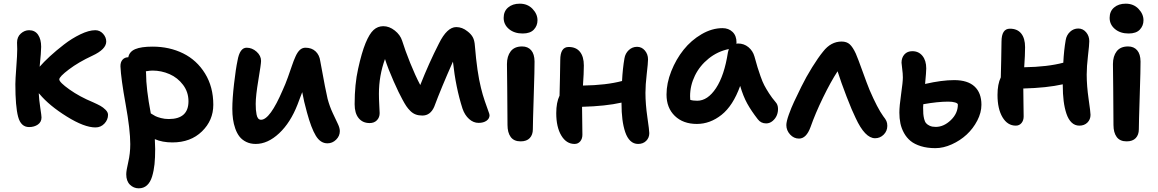

<svg xmlns="http://www.w3.org/2000/svg" viewBox="-20 -734 6331 1050"><path d="M139.2 -39.1Q94.2 -39.1 79.1 -95.5Q64 -151.9 64 -273.9Q64 -298.3 69.1 -366Q74.2 -433.6 74.2 -464.8Q74.2 -470.2 73.7 -482.4Q73.2 -494.6 73.2 -501Q73.2 -532.2 93.8 -550.5Q114.3 -568.8 139.2 -568.8Q170.9 -568.8 188 -544.2Q205.1 -519.5 205.1 -478Q205.1 -450.2 196.8 -369.1Q218.3 -394 252.7 -425.8Q287.1 -457.5 330.1 -490.7Q373 -523.9 419.7 -546.4Q466.3 -568.8 501 -568.8Q525.9 -568.8 543.5 -549.6Q561 -530.3 561 -506.8Q561 -464.4 484.9 -429.2Q409.2 -394 356.7 -354.2Q304.2 -314.5 304.2 -299.8Q304.2 -284.2 359.9 -244.6Q415.5 -205.1 488.8 -174.8Q513.7 -163.6 528.8 -155.3Q543.9 -147 557.4 -133.5Q570.8 -120.1 570.8 -106Q570.8 -79.1 551 -58.1Q531.2 -37.1 502 -37.1Q440.9 -37.1 345.2 -96.7Q249.5 -156.2 196.8 -219.2L191.9 -224.1Q193.8 -186.5 200.4 -143.8Q207 -101.1 207 -91.8Q207 -66.9 187.3 -53Q167.5 -39.1 139.2 -39.1Z M922.9 44.9Q867.7 44.9 826.7 26.9Q828.6 63 828.6 81.1Q828.6 128.4 825 164.1Q821.3 199.7 811.8 231.2Q802.2 262.7 783.9 279.3Q765.6 295.9 738.8 295.9Q710.9 295.9 690.7 276.1Q670.4 256.3 670.4 219.2Q670.4 199.2 681.4 152.3Q692.4 105.5 692.4 54.2Q692.4 -24.4 667 -164.3Q641.6 -304.2 638.7 -371.1Q638.2 -394 650.1 -407.5Q662.1 -420.9 681.6 -420.9Q687.5 -451.7 719.7 -465.3Q752 -479 814.5 -479Q906.7 -479 981.4 -442.1Q1056.2 -405.3 1101.3 -332Q1146.5 -258.8 1146.5 -161.1Q1146.5 -75.7 1084.5 -15.4Q1022.5 44.9 922.9 44.9ZM778.8 -333Q778.8 -249 804.7 -113.8Q819.3 -104.5 829.6 -99.1Q839.8 -93.8 860.1 -88.4Q880.4 -83 902.8 -83Q1010.7 -83 1010.7 -180.2Q1010.7 -230.5 981.2 -269.8Q951.7 -309.1 907.2 -328.6Q862.8 -348.1 813.5 -348.1Q802.2 -348.1 777.8 -344.2Q778.8 -340.3 778.8 -333Z M1378.4 53.2Q1349.6 53.2 1326.9 42.2Q1304.2 31.2 1290 13.2Q1275.9 -4.9 1266.8 -30.5Q1257.8 -56.2 1254.2 -82.5Q1250.5 -108.9 1250.5 -139.2Q1250.5 -193.8 1260 -276.1Q1269.5 -358.4 1278.8 -401.9Q1291 -473.1 1328.6 -473.1Q1358.9 -473.1 1383.3 -451.2Q1407.7 -429.2 1407.7 -400.9Q1407.7 -384.8 1393.1 -297.4Q1378.4 -210 1378.4 -166Q1378.4 -147.5 1379.4 -134.5Q1380.4 -121.6 1383.1 -107.7Q1385.7 -93.8 1391.8 -86.4Q1397.9 -79.1 1407.7 -79.1Q1456.5 -79.1 1526.4 -242.2Q1540.5 -272.5 1554.4 -311.3Q1568.4 -350.1 1576.9 -375.7Q1585.4 -401.4 1596.2 -425.3Q1606.9 -449.2 1620.1 -461.2Q1633.3 -473.1 1650.4 -473.1Q1684.6 -473.1 1705.8 -453.1Q1727.1 -433.1 1731.4 -399.9Q1762.2 -230.5 1771.5 -193.8Q1782.7 -151.9 1800 -115Q1817.4 -78.1 1827.9 -55.9Q1838.4 -33.7 1838.4 -17.1Q1838.4 9.8 1818.1 29.8Q1797.9 49.8 1770.5 49.8Q1732.4 49.8 1707.3 8.5Q1682.1 -32.7 1658.7 -119.1Q1641.6 -180.2 1632.8 -230Q1629.4 -221.2 1620.8 -198.7Q1612.3 -176.3 1607.4 -163.1Q1568.8 -63.5 1506.6 -5.1Q1444.3 53.2 1378.4 53.2Z M2001.5 -61Q1963.4 -61 1941.4 -87.9Q1919.4 -114.7 1919.4 -164.1Q1919.4 -273.4 1938.5 -357.9Q1958 -446.8 1979.2 -498.3Q2000.5 -549.8 2023.2 -570.3Q2045.9 -590.8 2076.2 -590.8Q2108.9 -590.8 2138.9 -567.1Q2168.9 -543.5 2179.2 -511.2Q2195.3 -459.5 2222.9 -390.6Q2250.5 -321.8 2278.3 -269Q2326.2 -390.1 2380.4 -496.1Q2424.8 -585.9 2475.1 -585.9Q2507.8 -585.9 2536.1 -563Q2555.7 -548.3 2565.4 -530.8Q2575.2 -513.2 2577.1 -482.9Q2588.9 -337.9 2610.4 -252.9Q2619.1 -216.8 2631.1 -181.6Q2643.1 -146.5 2650.1 -127.9Q2657.2 -109.4 2657.2 -104Q2657.2 -85.4 2640.6 -73.7Q2624 -62 2597.2 -62Q2568.8 -62 2545.2 -83.3Q2521.5 -104.5 2509.3 -140.1Q2472.2 -255.4 2457 -397Q2393.1 -253.4 2354.5 -149.9Q2333.5 -102.1 2290 -102.1Q2269.5 -102.1 2253.7 -107.9Q2237.8 -113.8 2224.6 -126.7Q2211.4 -139.6 2201.9 -153.8Q2192.4 -168 2180.2 -190.9Q2162.6 -222.2 2132.8 -289.3Q2103 -356.4 2085.4 -411.1Q2052.2 -319.8 2052.2 -221.2Q2052.2 -194.3 2054.2 -158.2Q2056.2 -122.1 2056.2 -115.2Q2056.2 -91.8 2041.3 -76.4Q2026.4 -61 2001.5 -61Z M2838.4 -550.8Q2792.5 -550.8 2763.4 -575.2Q2734.4 -599.6 2734.4 -636.2Q2734.4 -672.4 2758.8 -693.1Q2783.2 -713.9 2822.3 -713.9Q2865.2 -713.9 2892.3 -685.5Q2919.4 -657.2 2919.4 -623Q2919.4 -593.3 2899.4 -572Q2879.4 -550.8 2838.4 -550.8ZM2827.1 39.1Q2790.5 39.1 2772.9 15.1Q2755.4 -8.8 2755.4 -50.8Q2755.4 -154.8 2753.9 -252Q2752.4 -349.1 2752.4 -383.8Q2752.4 -426.8 2772.9 -453.4Q2793.5 -480 2835.4 -480Q2866.7 -480 2884.8 -459.2Q2902.8 -438.5 2903.3 -397.9Q2903.8 -361.3 2898.9 -211.2Q2894 -61 2894 -26.9Q2894 2.9 2877.2 21Q2860.4 39.1 2827.1 39.1Z M3122.1 53.2Q3077.1 53.2 3049.6 7.1Q3022 -39.1 3022 -115.2Q3022 -173.8 3040 -210.9Q3040.5 -235.8 3042.2 -304.4Q3043.9 -373 3043.9 -405.8Q3043.9 -477.1 3089.8 -477.1Q3130.4 -477.1 3151.6 -450.7Q3172.9 -424.3 3172.9 -376Q3172.9 -333 3168 -266.1Q3295.9 -268.1 3381.8 -291Q3385.3 -359.9 3395 -415Q3399.4 -441.9 3418.7 -460Q3438 -478 3463.9 -478Q3489.3 -478 3506.6 -457.8Q3523.9 -437.5 3523.9 -409.2Q3523.9 -389.2 3516.8 -329.3Q3509.8 -269.5 3509.8 -226.1Q3509.8 -165 3520.3 -92.8Q3530.8 -20.5 3530.8 -5.9Q3530.8 19.5 3513.7 36.4Q3496.6 53.2 3469.7 53.2Q3445.3 53.2 3427.5 36.4Q3409.7 19.5 3399.2 -11.5Q3388.7 -42.5 3383.8 -81.3Q3378.9 -120.1 3378.9 -168V-172.9Q3292 -153.3 3163.1 -149.9Q3163.1 -120.6 3164.1 -70.3Q3165 -20 3165 2.9Q3165 24.9 3153.1 39.1Q3141.1 53.2 3122.1 53.2Z M3791 -56.2Q3715.8 -56.2 3670.4 -100.1Q3625 -144 3625 -216.8Q3625 -278.8 3650.9 -344.2Q3676.8 -409.7 3718.3 -461.7Q3759.8 -513.7 3816.7 -546.9Q3873.5 -580.1 3931.2 -580.1Q3964.8 -580.1 3986.3 -559.3Q4007.8 -538.6 4007.8 -502Q4007.8 -497.1 4006.8 -495.1Q4008.3 -495.1 4011.5 -495.6Q4014.6 -496.1 4016.1 -496.1Q4048.8 -496.1 4073 -476.1Q4097.2 -456.1 4106 -424.8Q4117.7 -382.8 4122.8 -366Q4127.9 -349.1 4138.9 -317.6Q4149.9 -286.1 4159.7 -267.6Q4169.4 -249 4185.5 -223.9Q4201.7 -198.7 4222.2 -174.8Q4233.4 -162.6 4234.6 -142.6Q4235.8 -122.6 4228.5 -104.2Q4221.2 -85.9 4205.3 -72.5Q4189.5 -59.1 4169.9 -59.1Q4141.1 -59.1 4124 -82Q4088.4 -127.9 4066.4 -167.7Q4044.4 -207.5 4027.8 -264.2Q3988.8 -155.8 3926 -106Q3863.3 -56.2 3791 -56.2ZM3753.9 -208Q3753.9 -193.8 3754.9 -188Q3769 -183.1 3793 -183.1Q3850.1 -183.1 3895.8 -252.2Q3941.4 -321.3 3960.9 -448.2Q3961.9 -453.6 3965.8 -465.8Q3904.3 -453.1 3855.5 -413.8Q3806.6 -374.5 3780.3 -320.3Q3753.9 -266.1 3753.9 -208Z M4349.6 23.9Q4321.3 23.9 4300.8 1.5Q4280.3 -21 4280.3 -49.8Q4280.3 -69.3 4293.9 -107.4Q4307.6 -145.5 4322.5 -177.2Q4337.4 -209 4362.3 -259.8Q4388.2 -312.5 4421.4 -366Q4454.6 -419.4 4481.4 -452.1Q4523.9 -506.8 4582.5 -506.8Q4610.4 -506.8 4627.2 -491.5Q4644 -476.1 4660.2 -440.9Q4671.9 -414.1 4696.8 -344.7Q4721.7 -275.4 4735.4 -242.2Q4778.8 -141.6 4810.5 -98.1Q4822.8 -83 4827.6 -72Q4832.5 -61 4832.5 -45.9Q4832.5 -17.6 4812.7 2.2Q4793 22 4765.6 22Q4710.4 22 4659.2 -88.9Q4640.1 -127 4609.6 -206.1Q4579.1 -285.2 4560.5 -344.2Q4523.4 -287.6 4481.2 -200.9Q4439 -114.3 4412.6 -39.1Q4389.6 23.9 4349.6 23.9Z M5095.2 76.2Q5050.8 76.2 5016.1 65.4Q4981.4 54.7 4959.7 36.9Q4938 19 4923.8 -6.6Q4909.7 -32.2 4904.1 -59.3Q4898.4 -86.4 4898.4 -118.2Q4898.4 -153.3 4908 -219.7Q4917.5 -286.1 4917.5 -310.1Q4917.5 -332 4913.8 -358.4Q4910.2 -384.8 4910.2 -391.1Q4910.2 -418.5 4926 -436.3Q4941.9 -454.1 4969.2 -454.1Q5003.9 -454.1 5024.7 -428.5Q5045.4 -402.8 5045.4 -359.9Q5045.4 -341.8 5039.1 -274.9Q5130.4 -295.9 5198.2 -295.9Q5272 -295.9 5309.6 -261Q5347.2 -226.1 5347.2 -161.1Q5347.2 -118.2 5324.5 -74.5Q5301.8 -30.8 5266.4 2Q5231 34.7 5185.1 55.4Q5139.2 76.2 5095.2 76.2ZM5028.3 -146Q5028.3 -125 5029.3 -111.8Q5030.3 -98.6 5033.9 -83.5Q5037.6 -68.4 5044.7 -60.1Q5051.8 -51.8 5064.9 -45.9Q5078.1 -40 5097.2 -40Q5141.1 -40 5179.7 -76.9Q5218.3 -113.8 5218.3 -162.1Q5218.3 -168.9 5203.6 -173.6Q5189 -178.2 5165.5 -178.2Q5108.4 -178.2 5029.3 -164.1Q5028.3 -158.2 5028.3 -146Z M5535.2 -46.9Q5489.7 -46.9 5462.4 -92.8Q5435.1 -138.7 5435.1 -214.8Q5435.1 -273.9 5453.1 -311Q5453.6 -335.9 5455.3 -404.5Q5457 -473.1 5457 -505.9Q5457 -577.1 5502.9 -577.1Q5543.5 -577.1 5564.7 -550.8Q5585.9 -524.4 5585.9 -476.1Q5585.9 -433.1 5581.1 -366.2Q5709 -368.2 5794.9 -391.1Q5798.3 -460 5808.1 -515.1Q5812.5 -542 5831.8 -560.1Q5851.1 -578.1 5877 -578.1Q5902.3 -578.1 5919.7 -557.6Q5937 -537.1 5937 -508.8Q5937 -488.8 5929.9 -429.2Q5922.9 -369.6 5922.9 -326.2Q5922.9 -265.1 5933.3 -192.9Q5943.8 -120.6 5943.8 -106Q5943.8 -80.6 5926.8 -63.7Q5909.7 -46.9 5882.8 -46.9Q5858.4 -46.9 5840.6 -63.7Q5822.8 -80.6 5812.3 -111.6Q5801.8 -142.6 5796.9 -181.4Q5792 -220.2 5792 -268.1V-272.9Q5705.1 -253.4 5576.2 -250Q5576.2 -220.7 5577.1 -170.4Q5578.1 -120.1 5578.1 -97.2Q5578.1 -75.2 5566.2 -61Q5554.2 -46.9 5535.2 -46.9Z M6152.3 -550.8Q6106.4 -550.8 6077.4 -575.2Q6048.3 -599.6 6048.3 -636.2Q6048.3 -672.4 6072.8 -693.1Q6097.2 -713.9 6136.2 -713.9Q6179.2 -713.9 6206.3 -685.5Q6233.4 -657.2 6233.4 -623Q6233.4 -593.3 6213.4 -572Q6193.4 -550.8 6152.3 -550.8ZM6141.1 39.1Q6104.5 39.1 6086.9 15.1Q6069.3 -8.8 6069.3 -50.8Q6069.3 -154.8 6067.9 -252Q6066.4 -349.1 6066.4 -383.8Q6066.4 -426.8 6086.9 -453.4Q6107.4 -480 6149.4 -480Q6180.7 -480 6198.7 -459.2Q6216.8 -438.5 6217.3 -397.9Q6217.8 -361.3 6212.9 -211.2Q6208 -61 6208 -26.9Q6208 2.9 6191.2 21Q6174.3 39.1 6141.1 39.1Z"/></svg>

Font: Shantell Sans Bouncy
Style: Regular
Weight: 600
Designer: Stephen Nixon, Anya Danilova, Shantell Martin
Foundry: Arrow Type
Version: Version 1.006;[9816181b4]